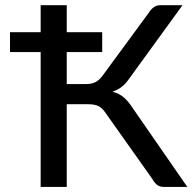

<svg xmlns="http://www.w3.org/2000/svg" viewBox="-20 -738 766 758"><path d="M243.5 -611H383.5V-532.5H243.5V-406H317Q328 -406 337.2 -407.5Q346.5 -409 354.8 -412.8Q363 -416.5 370.5 -423.2Q378 -430 385.5 -440L568 -688.5Q576 -701.5 587.2 -709.5Q598.5 -717.5 613.5 -717.5H700.5L487.5 -424Q463.5 -389 424 -376Q451 -369 469.5 -352.8Q488 -336.5 505.5 -309L719.5 0H627Q611 0 600.5 -8Q590 -16 581 -32L397.5 -291Q384.5 -311 369.5 -318.8Q354.5 -326.5 328.5 -326.5H243.5V0H140.5V-532.5H19.5V-611H140.5V-717.5H243.5Z"/></svg>

Font: Lato Medium
Style: Regular
Weight: 500
Designer: Lukasz Dziedzic
Foundry: tyPoland Lukasz Dziedzic
Version: Version 2.006; 2014-01-15